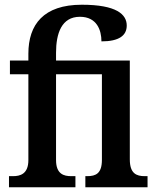

<svg xmlns="http://www.w3.org/2000/svg" viewBox="-20 -792 658 812"><path d="M18 0H299V-47H281C251 -47 217 -55 217 -115V-478H411V-116C411 -58 385 -47 349 -47H341V0H604V-47H592C557 -47 529 -58 529 -118V-536H217V-569C217 -650 240 -721 318 -721C390 -721 409 -664 409 -617C484 -617 516 -642 516 -684C516 -731 473 -772 326 -772C164 -772 100 -688 100 -565V-536H22V-478H100V-115C100 -55 64 -47 35 -47H18Z"/></svg>

Font: Noto Serif Condensed Semi
Style: Regular
Weight: 600
Width: 3
Designer: Monotype Design Team
Foundry: Monotype Imaging Inc.
Version: Version 1.002